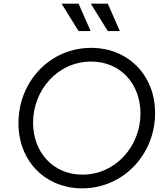

<svg xmlns="http://www.w3.org/2000/svg" viewBox="-20 -1019 921 1051"><path d="M430 12C655 12 829 -174 829 -400C829 -611 678 -757 479 -757C253 -757 81 -572 81 -345C81 -133 232 12 430 12ZM161 -347C161 -525 295 -682 479 -682C642 -682 749 -557 749 -398C749 -220 614 -63 431 -63C269 -63 161 -188 161 -347ZM317 -999 410 -849H476L410 -999ZM477 -999 570 -849H636L570 -999Z"/></svg>

Font: Mluvka
Style: Italic
Weight: 400
Italic angle: -8°
Designer: Modified by Jiří Krblich, Original typeface by Gumpita Rahayu
Foundry: Gumpita Rahayu & Jiří Krblich
Version: Version 2.000;Glyphs 3.1.1 (3134)